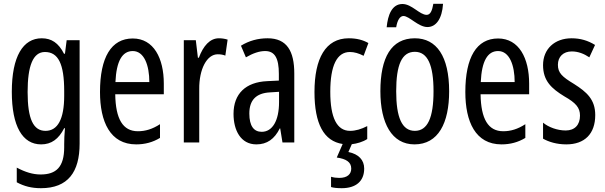

<svg xmlns="http://www.w3.org/2000/svg" viewBox="-20 -814 3177 1008"><path d="M199 -613C101 -613 42 -518 42 -332C42 -151 98 -56 196 -56C250 -56 288 -84 317 -141H321C318 -109 317 -79 317 -57V-41C317 63 275 102 193 102C153 102 113 90 68 66V143C107 164 146 174 195 174C337 174 398 89 398 -60V-603H330L321 -532H316C287 -589 250 -613 199 -613ZM216 -541C286 -541 317 -478 317 -336V-311C317 -189 283 -127 219 -127C155 -127 125 -189 125 -331C125 -468 153 -541 216 -541Z M677 -612C564 -612 505 -513 505 -331C505 -175 558 -56 695 -56C741 -56 782 -67 820 -90V-162C780 -136 743 -125 704 -125C625 -125 587 -189 585 -319H840V-375C840 -508 787 -612 677 -612ZM677 -546C737 -546 764 -471 764 -383H586C591 -494 622 -546 677 -546Z M1129 -613C1082 -613 1047 -573 1024 -511H1019L1008 -603H945V-66H1026V-346C1025 -451 1066 -529 1123 -529C1138 -529 1151 -527 1163 -522L1175 -606C1159 -611 1144 -613 1129 -613Z M1385 -613C1334 -613 1287 -600 1245 -574L1271 -513C1309 -535 1342 -546 1372 -546C1423 -546 1444 -508 1444 -426V-391L1383 -388C1270 -383 1206 -322 1206 -216C1206 -131 1243 -56 1326 -56C1382 -56 1421 -84 1449 -140H1451L1463 -66H1525V-428C1525 -546 1486 -613 1385 -613ZM1397 -329 1445 -332V-278C1445 -180 1410 -122 1354 -122C1313 -122 1289 -152 1289 -218C1289 -288 1324 -325 1397 -329Z M1892 71C1892 26 1863 -5 1809 -16L1827 -57C1854 -60 1885 -69 1908 -84V-152C1877 -136 1847 -127 1818 -127C1749 -127 1714 -195 1714 -332C1714 -470 1749 -541 1817 -541C1840 -541 1864 -534 1889 -521L1914 -588C1886 -604 1853 -613 1811 -613C1689 -613 1631 -507 1631 -331C1631 -164 1680 -73 1779 -58L1748 13C1796 20 1824 36 1824 71C1824 100 1804 120 1761 120C1746 120 1731 118 1718 114V168C1731 172 1750 174 1774 174C1848 174 1892 138 1892 71Z M2010 -671H2060C2066 -708 2080 -730 2098 -730C2129 -730 2176 -672 2224 -672C2269 -672 2301 -715 2306 -794H2255C2249 -759 2240 -736 2220 -736C2183 -736 2142 -793 2093 -793C2037 -793 2016 -734 2010 -671ZM2338 -335C2338 -518 2272 -613 2158 -613C2034 -613 1977 -512 1977 -335C1977 -167 2037 -56 2156 -56C2281 -56 2338 -168 2338 -335ZM2060 -335C2060 -473 2089 -542 2158 -542C2225 -542 2256 -473 2256 -335C2256 -196 2225 -127 2158 -127C2090 -127 2060 -198 2060 -335Z M2595 -612C2482 -612 2423 -513 2423 -331C2423 -175 2476 -56 2613 -56C2659 -56 2700 -67 2738 -90V-162C2698 -136 2661 -125 2622 -125C2543 -125 2505 -189 2503 -319H2758V-375C2758 -508 2705 -612 2595 -612ZM2595 -546C2655 -546 2682 -471 2682 -383H2504C2509 -494 2540 -546 2595 -546Z M3105 -210C3105 -292 3060 -331 2994 -373C2931 -411 2909 -431 2909 -474C2909 -516 2937 -544 2982 -544C3015 -544 3046 -532 3074 -513L3104 -578C3067 -601 3027 -613 2981 -613C2892 -613 2831 -557 2831 -472C2831 -389 2876 -349 2943 -308C3003 -274 3025 -249 3025 -207C3025 -158 2997 -129 2950 -129C2906 -129 2860 -146 2831 -170V-86C2861 -69 2903 -56 2953 -56C3049 -56 3105 -111 3105 -210Z"/></svg>

Font: Noto Sans Malayalam UI ExtraCondensed
Style: Regular
Weight: 400
Width: 2
Designer: Jelle Bosma - Monotype Design Team
Foundry: Monotype Imaging Inc.
Version: Version 2.104